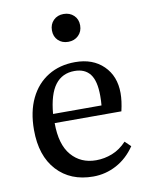

<svg xmlns="http://www.w3.org/2000/svg" viewBox="-86 -814 688 890"><g transform="rotate(-10 258.0 -369.0)"><path d="M281 14Q174 14 110.5 -55Q47 -124 47 -246Q47 -332 77 -394Q107 -456 161.5 -489.5Q216 -523 289 -523Q372 -523 422 -474Q472 -425 472 -345Q472 -308 461 -261H147Q147 -160 191 -109Q235 -58 307 -58Q346 -58 383 -72.5Q420 -87 451 -120L478 -94Q442 -41 390.5 -13.5Q339 14 281 14ZM147 -304H375Q377 -324 377 -349Q377 -419 352.5 -451Q328 -483 279 -483Q221 -483 188 -439.5Q155 -396 147 -304ZM275 -621Q246 -621 227.5 -639Q209 -657 209 -686Q209 -715 227.5 -733.5Q246 -752 275 -752Q304 -752 323 -734Q342 -716 342 -687Q342 -658 323 -639.5Q304 -621 275 -621Z"/></g></svg>

Font: Literata 36pt
Style: Regular
Weight: 400
Designer: Latin by Veronika Burian and Jose Scaglione. Greek by Irene Vlachou. Cyrillic by Vera Evstafieva.
Foundry: TypeTogether
Version: Version 3.002